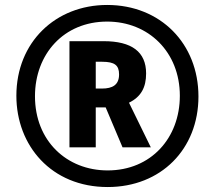

<svg xmlns="http://www.w3.org/2000/svg" viewBox="-20 -744 866 774"><path d="M414 10C629 10 780 -143 780 -355C780 -568 627 -724 412 -724C204 -724 46 -574 46 -358C46 -157 187 10 414 10ZM414 -57C249 -57 121 -176 121 -356C121 -526 237 -657 412 -657C579 -657 705 -534 705 -358C705 -188 589 -57 414 -57ZM260 -150H366V-311H406L474 -150H588L500 -330C549 -354 569 -392 569 -448C569 -535 511 -578 398 -578H260ZM391 -387H366V-495H392C442 -495 460 -481 460 -444C460 -402 434 -387 391 -387Z"/></svg>

Font: Noto Sans Oriya ExtCond Bold
Style: Bold
Weight: 700
Width: 2
Designer: Amélie Bonet and Sol Matas
Foundry: Google LLC
Version: Version 2.006